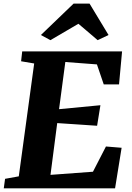

<svg xmlns="http://www.w3.org/2000/svg" viewBox="-32 -1022 716 1042"><path d="M-11.5 0 -4.5 -51.5 70 -65 153.5 -677.5 82.5 -689.5 88.5 -743H630.5L614 -564H531L494 -672.5L322.5 -685.5L288.5 -429.5L513 -451L495 -339.5L278.5 -354L242 -73L472.5 -90L543 -227L628 -220L592.5 0ZM190 -832 367.5 -1002.5H454L557 -832L498 -804Q472 -826 446 -848.5Q420 -871 393.5 -893Q355.5 -871 317.5 -848.5Q279.5 -826 241.5 -804Z"/></svg>

Font: Merriweather Black
Style: Italic
Weight: 900
Italic angle: -7.8°
Designer: Eben Sorkin
Foundry: Eben Sorkin
Version: Version 2.200;gftools[0.9.31]